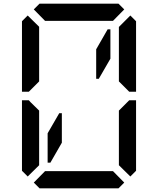

<svg xmlns="http://www.w3.org/2000/svg" viewBox="-20 -1020 856 1040"><path d="M315 -407V-247L253 -139H238V-298L301 -407ZM163 -969 194 -1000H622L653 -969L592 -907H590H454H362H226H224ZM130 -64 99 -95V-477H136L145 -467L192 -421V-218V-139V-125ZM653 -31 622 0H194L163 -31L224 -93H226H362H454H590H592ZM624 -421 680 -477H717V-95L686 -64L624 -125V-139V-218ZM686 -936 717 -905V-523H680L624 -579V-607V-782V-861V-874ZM563 -861H578V-702L515 -593H501V-753ZM192 -579 136 -523H99V-905L130 -936L192 -875V-861V-782Z"/></svg>

Font: DSEG14 Classic Mini
Style: Regular
Weight: 400
Designer: Keshikan(Twitter:@keshinomi_88pro)
Version: Version 0.46